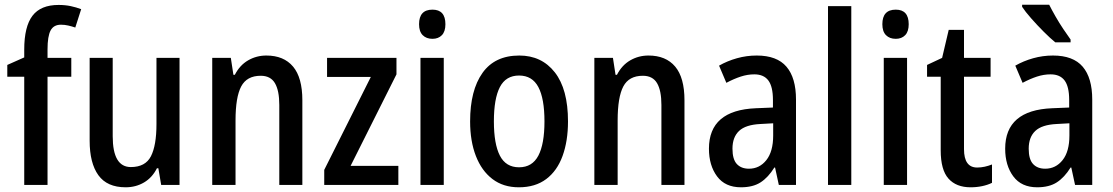

<svg xmlns="http://www.w3.org/2000/svg" viewBox="-20 -786 4729 816"><path d="M283 -460H182V0H83V-460H11V-510L83 -542V-575Q83 -673 118 -719Q153 -765 229 -765Q257 -765 280.5 -760Q304 -755 325 -747L300 -669Q285 -674 270 -677.5Q255 -681 239 -681Q208 -681 195 -656.5Q182 -632 182 -576V-540H283Z M743 -540V0H665L653 -71H647Q627 -31 592 -10.5Q557 10 514 10Q435 10 398 -41.5Q361 -93 361 -188V-540H459V-207Q459 -76 536 -76Q598 -76 621.5 -122Q645 -168 645 -259V-540Z M1112 -550Q1186 -550 1225.5 -503Q1265 -456 1265 -360V0H1167V-340Q1167 -401 1148.5 -432.5Q1130 -464 1088 -464Q1029 -464 1005 -418.5Q981 -373 981 -274V0H882V-540H961L972 -468H978Q999 -509 1034.5 -529.5Q1070 -550 1112 -550Z M1673 0H1358V-64L1556 -459H1370V-540H1665V-470L1470 -81H1673Z M1818 -745Q1873 -745 1873 -683Q1873 -652 1858 -636.5Q1843 -621 1818 -621Q1792 -621 1776.5 -636.5Q1761 -652 1761 -683Q1761 -745 1818 -745ZM1866 -540V0H1767V-540Z M2394 -270Q2394 -187 2371 -123.5Q2348 -60 2301.5 -25Q2255 10 2185 10Q2119 10 2073 -25Q2027 -60 2002.5 -123Q1978 -186 1978 -270Q1978 -402 2030.5 -476Q2083 -550 2187 -550Q2282 -550 2338 -478.5Q2394 -407 2394 -270ZM2079 -270Q2079 -174 2104.5 -124.5Q2130 -75 2186 -75Q2242 -75 2268 -124.5Q2294 -174 2294 -270Q2294 -367 2268 -416Q2242 -465 2186 -465Q2130 -465 2104.5 -416Q2079 -367 2079 -270Z M2736 -550Q2810 -550 2849.5 -503Q2889 -456 2889 -360V0H2791V-340Q2791 -401 2772.5 -432.5Q2754 -464 2712 -464Q2653 -464 2629 -418.5Q2605 -373 2605 -274V0H2506V-540H2585L2596 -468H2602Q2623 -509 2658.5 -529.5Q2694 -550 2736 -550Z M3196 -550Q3282 -550 3322.5 -502.5Q3363 -455 3363 -363V0H3290L3274 -74H3271Q3245 -32 3212.5 -11Q3180 10 3129 10Q3062 10 3027.5 -36.5Q2993 -83 2993 -154Q2993 -318 3193 -326L3265 -329V-361Q3265 -418 3245.5 -444Q3226 -470 3186 -470Q3157 -470 3128 -460.5Q3099 -451 3067 -434L3036 -507Q3071 -527 3112 -538.5Q3153 -550 3196 -550ZM3212 -259Q3149 -256 3121 -229.5Q3093 -203 3093 -154Q3093 -109 3111.5 -89Q3130 -69 3163 -69Q3208 -69 3237 -105.5Q3266 -142 3266 -210V-262Z M3598 0H3499V-760H3598Z M3787 -745Q3842 -745 3842 -683Q3842 -652 3827 -636.5Q3812 -621 3787 -621Q3761 -621 3745.5 -636.5Q3730 -652 3730 -683Q3730 -745 3787 -745ZM3835 -540V0H3736V-540Z M4133 -74Q4149 -74 4165 -77.5Q4181 -81 4196 -87V-9Q4178 0 4154.5 5Q4131 10 4105 10Q4044 10 4011 -27Q3978 -64 3978 -147V-460H3920V-510L3984 -540L4012 -659H4077V-540H4190V-460H4077V-152Q4077 -74 4133 -74Z M4455 -550Q4541 -550 4581.5 -502.5Q4622 -455 4622 -363V0H4549L4533 -74H4530Q4504 -32 4471.5 -11Q4439 10 4388 10Q4321 10 4286.5 -36.5Q4252 -83 4252 -154Q4252 -318 4452 -326L4524 -329V-361Q4524 -418 4504.5 -444Q4485 -470 4445 -470Q4416 -470 4387 -460.5Q4358 -451 4326 -434L4295 -507Q4330 -527 4371 -538.5Q4412 -550 4455 -550ZM4471 -259Q4408 -256 4380 -229.5Q4352 -203 4352 -154Q4352 -109 4370.5 -89Q4389 -69 4422 -69Q4467 -69 4496 -105.5Q4525 -142 4525 -210V-262ZM4439 -766Q4450 -744 4466 -716Q4482 -688 4499.5 -662Q4517 -636 4530 -618V-606H4465Q4444 -623 4416 -651Q4388 -679 4362.5 -708Q4337 -737 4324 -757V-766Z"/></svg>

Font: Noto Sans Malayalam Condensed Medium
Style: Regular
Weight: 500
Width: 3
Designer: Jelle Bosma - Monotype Design Team
Foundry: Monotype Imaging Inc.
Version: Version 2.104; ttfautohint (v1.8.4.7-5d5b)